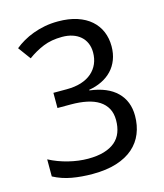

<svg xmlns="http://www.w3.org/2000/svg" viewBox="-110 -807 771 901"><g transform="rotate(-15 275.5 -357.0)"><path d="M469.2 -546.9Q469.2 -511.2 458 -481.9Q446.8 -452.6 426.5 -431.2Q406.2 -409.7 377.9 -395.8Q349.6 -381.8 314.9 -376V-373Q401.4 -362.3 446.3 -318.1Q491.2 -273.9 491.2 -203.1Q491.2 -156.2 475.3 -117.2Q459.5 -78.1 427.2 -49.8Q395 -21.5 345.7 -5.9Q296.4 9.8 229 9.8Q175.8 9.8 128.7 1.5Q81.5 -6.8 40 -28.8V-111.8Q82.5 -89.4 132.1 -77.1Q181.6 -64.9 227.1 -64.9Q272 -64.9 304.7 -74.7Q337.4 -84.5 358.6 -102.5Q379.9 -120.6 389.9 -147Q399.9 -173.3 399.9 -206.1Q399.9 -239.3 387 -262.9Q374 -286.6 350.1 -302Q326.2 -317.4 291.7 -324.7Q257.3 -332 213.9 -332H148.9V-405.8H213.9Q253.4 -405.8 284.2 -415.5Q314.9 -425.3 335.7 -443.4Q356.4 -461.4 367.2 -486.3Q377.9 -511.2 377.9 -541Q377.9 -566.4 369.1 -586.4Q360.4 -606.4 344.2 -620.4Q328.1 -634.3 305.7 -641.6Q283.2 -648.9 255.9 -648.9Q203.6 -648.9 163.8 -632.6Q124 -616.2 87.9 -589.8L43 -650.9Q61.5 -666 84.2 -679.2Q106.9 -692.4 133.8 -702.4Q160.6 -712.4 191.2 -718.3Q221.7 -724.1 255.9 -724.1Q308.6 -724.1 348.4 -710.9Q388.2 -697.8 415 -674.1Q441.9 -650.4 455.6 -617.9Q469.2 -585.4 469.2 -546.9Z"/></g></svg>

Font: Puppies Kittens
Style: Regular
Weight: 400
Foundry: Ascender Corporation and Peter Mawhorter
Version: Version 0.1